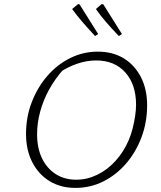

<svg xmlns="http://www.w3.org/2000/svg" viewBox="-20 -909 787 937"><path d="M348 8Q276 8 222 -25Q168 -58 137.5 -117.5Q107 -177 107 -255Q107 -338 135 -410.5Q163 -483 211 -538.5Q259 -594 322.5 -625.5Q386 -657 457 -657Q530 -657 583.5 -624.5Q637 -592 667.5 -533Q698 -474 698 -395Q698 -312 670.5 -239Q643 -166 595 -110.5Q547 -55 484 -23.5Q421 8 348 8ZM352 -32Q405 -32 454.5 -56Q504 -80 544 -124Q584 -168 609 -227Q620 -253 627.5 -283Q635 -313 639.5 -343Q644 -373 644 -398Q644 -497 591.5 -555.5Q539 -614 449 -614Q404 -614 358 -598.5Q312 -583 270 -555L290 -571Q249 -525 220 -472.5Q191 -420 176 -364Q161 -308 161 -254Q161 -187 184.5 -137.5Q208 -88 251 -60Q294 -32 352 -32ZM444 -733Q406 -774 379.5 -805Q353 -836 332 -865L361 -889L368 -888L459 -743ZM560 -733Q521 -774 494.5 -805Q468 -836 448 -865L476 -889L484 -888L575 -743Z"/></svg>

Font: Piazzolla Thin Thin
Style: Italic
Weight: 250
Italic angle: -11.3°
Version: Version 2.005